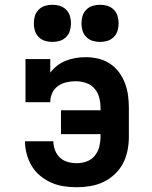

<svg xmlns="http://www.w3.org/2000/svg" viewBox="-20 -778 640 806"><path d="M303 8Q275 8 248 4Q221 0 196 -11Q171 -22 149.5 -39.5Q128 -57 114 -80Q100 -103 92.5 -130Q85 -157 85 -184Q85 -184 85 -184.5Q85 -185 85 -185H204Q204 -185 204 -185Q204 -185 204 -185Q204 -166 211 -147.5Q218 -129 232 -116Q246 -103 264.5 -98Q283 -93 303 -93Q324 -93 344.5 -100.5Q365 -108 378.5 -125Q392 -142 397 -163Q402 -184 402 -205V-215H236V-315H402V-325Q402 -347 396.5 -368.5Q391 -390 376.5 -406.5Q362 -423 340.5 -430Q319 -437 298 -437Q278 -437 258.5 -432.5Q239 -428 223 -416.5Q207 -405 199 -387Q191 -369 191 -349H87V-530H191V-473Q204 -490 221 -503Q238 -516 257.5 -523.5Q277 -531 297.5 -534.5Q318 -538 339 -538Q366 -538 392 -532Q418 -526 440.5 -511.5Q463 -497 479 -475.5Q495 -454 504.5 -429Q514 -404 517.5 -377.5Q521 -351 521 -325V-205Q521 -176 515.5 -147.5Q510 -119 497 -93.5Q484 -68 462.5 -47.5Q441 -27 415 -14.5Q389 -2 360 3Q331 8 303 8ZM400 -602Q384 -602 369 -606.5Q354 -611 342.5 -622.5Q331 -634 326.5 -649Q322 -664 322 -680Q322 -696 326.5 -711Q331 -726 342.5 -737.5Q354 -749 369 -753.5Q384 -758 400 -758Q416 -758 431 -753.5Q446 -749 457.5 -737.5Q469 -726 473.5 -711Q478 -696 478 -680Q478 -664 473.5 -649Q469 -634 457.5 -622.5Q446 -611 431 -606.5Q416 -602 400 -602ZM200 -602Q184 -602 169 -606.5Q154 -611 142.5 -622.5Q131 -634 126.5 -649Q122 -664 122 -680Q122 -696 126.5 -711Q131 -726 142.5 -737.5Q154 -749 169 -753.5Q184 -758 200 -758Q216 -758 231 -753.5Q246 -749 257.5 -737.5Q269 -726 273.5 -711Q278 -696 278 -680Q278 -664 273.5 -649Q269 -634 257.5 -622.5Q246 -611 231 -606.5Q216 -602 200 -602Z"/></svg>

Font: Iosevka Curly Slab Extended
Style: Bold
Weight: 700
Width: 7
Monospace: yes
Designer: Belleve Invis
Foundry: Belleve Invis
Version: Version 11.1.0; ttfautohint (v1.8.3)